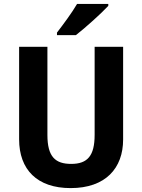

<svg xmlns="http://www.w3.org/2000/svg" viewBox="-20 -954 728 984"><path d="M535 -924V-934H375C349 -889 305 -830 272 -787V-774H369C418 -812 501 -887 535 -924ZM611 -239V-714H465V-263C465 -156 429 -114 345 -114C264 -114 223 -150 223 -262V-714H78V-240C78 -85 170 10 342 10C521 10 611 -92 611 -239Z"/></svg>

Font: Noto Sans Kannada SemiCondensed
Style: Bold
Weight: 700
Width: 4
Designer: Jelle Bosma - Monotype Design Team
Foundry: Monotype Imaging Inc.
Version: Version 2.005